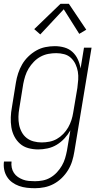

<svg xmlns="http://www.w3.org/2000/svg" viewBox="-22 -782 542 1015"><path d="M163 213Q141 213 119.5 210.5Q98 208 78.5 201Q59 194 42.5 182Q26 170 15 152.5Q4 135 0 114Q-4 93 -1 72H39Q37 88 40 103.5Q43 119 51.5 132Q60 145 72.5 153.5Q85 162 99.5 167.5Q114 173 130 174.5Q146 176 163 176Q183 176 204 172Q225 168 244 157Q263 146 278.5 129.5Q294 113 305 94Q316 75 322 55Q328 35 332 14L350 -93Q337 -70 318.5 -50Q300 -30 277.5 -16.5Q255 -3 229.5 2.5Q204 8 180 8Q153 8 127.5 1Q102 -6 83.5 -22.5Q65 -39 53.5 -61.5Q42 -84 38 -109.5Q34 -135 35 -162Q36 -189 41 -215L62 -345Q66 -370 74 -394.5Q82 -419 95 -441.5Q108 -464 127.5 -483Q147 -502 170 -515Q193 -528 218 -533Q243 -538 268 -538Q294 -538 318.5 -531Q343 -524 361 -507.5Q379 -491 389.5 -468Q400 -445 404 -420L422 -530H462L371 20Q367 45 359.5 69.5Q352 94 338 117Q324 140 304.5 159Q285 178 261.5 190.5Q238 203 212.5 208Q187 213 163 213ZM198 -29Q218 -29 239 -33Q260 -37 278.5 -47.5Q297 -58 312.5 -74Q328 -90 338.5 -108.5Q349 -127 355.5 -147Q362 -167 365 -187L387 -317Q390 -339 391.5 -361Q393 -383 389.5 -403.5Q386 -424 377 -443Q368 -462 353 -476Q338 -490 317.5 -495.5Q297 -501 275 -501Q254 -501 233 -497Q212 -493 192.5 -482.5Q173 -472 157 -455.5Q141 -439 129.5 -420Q118 -401 111.5 -380.5Q105 -360 101 -339L80 -209Q76 -187 75.5 -165Q75 -143 79 -122.5Q83 -102 93 -83.5Q103 -65 119 -52.5Q135 -40 156 -34.5Q177 -29 198 -29ZM191 -600 159 -628 298 -762H342L434 -625L397 -603L315 -733Z"/></svg>

Font: Iosevka Curly XLtObl
Style: Regular
Weight: 200
Italic angle: -9°
Monospace: yes
Designer: Belleve Invis
Foundry: Belleve Invis
Version: Version 11.1.0; ttfautohint (v1.8.3)